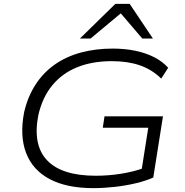

<svg xmlns="http://www.w3.org/2000/svg" viewBox="-20 -964 956 992"><path d="M462 8Q324 8 236 -39Q148 -86 114.5 -174.5Q81 -263 105 -386Q124 -466 164 -527.5Q204 -589 263 -630.5Q322 -672 398 -692.5Q474 -713 562 -713Q624 -713 678 -702Q732 -691 775.5 -669Q819 -647 849 -614L813 -558Q765 -605 702.5 -626.5Q640 -648 558 -648Q456 -648 378.5 -616.5Q301 -585 250 -523Q199 -461 178 -369Q148 -215 223.5 -135.5Q299 -56 475 -56Q541 -56 606.5 -66.5Q672 -77 730 -98L709 -69L746 -304H511L520 -363H822L772 -47Q735 -30 683 -17.5Q631 -5 573.5 1.5Q516 8 462 8ZM393 -765 576 -944H650L770 -765H715L604 -895L448 -765Z"/></svg>

Font: Nunito Sans 10pt Expanded Light
Style: Italic
Weight: 300
Width: 7
Italic angle: -9°
Designer: Vernon Adams
Foundry: Vernon Adams
Version: Version 3.101;gftools[0.9.27]